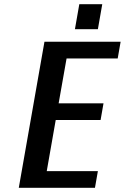

<svg xmlns="http://www.w3.org/2000/svg" viewBox="-20 -900 598 920"><path d="M339 -760 360 -880H470L449 -760ZM70 0 193 -700H558L544 -620H299L261 -405H476L462 -325H247L204 -80H449L435 0Z"/></svg>

Font: Cuprum
Style: Bold Italic
Weight: 700
Italic angle: -10°
Designer: Jovanny Lemonad
Foundry: Jovanny Lemonad
Version: Version 3.000